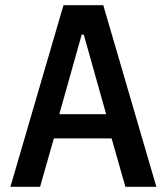

<svg xmlns="http://www.w3.org/2000/svg" viewBox="-20 -718 640 738"><path d="M462 0 409 -186H187L134 0H20L224 -698H377L581 0ZM302 -585H294L208 -279H388Z"/></svg>

Font: IBM Plex Mono Medium
Style: Regular
Weight: 500
Monospace: yes
Designer: Mike Abbink, Paul van der Laan, Pieter van Rosmalen
Foundry: Bold Monday
Version: Version 2.3